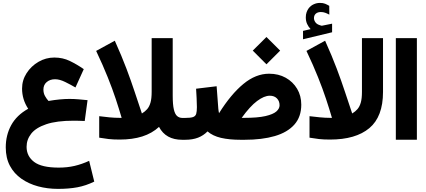

<svg xmlns="http://www.w3.org/2000/svg" viewBox="-20 -937 2857 1287"><path d="M485.8 -350.6Q455.1 -368.7 417.5 -387.2Q379.9 -405.8 349.1 -405.8Q315.4 -405.8 293.2 -387Q271 -368.2 271 -336.9Q271 -312 282 -292.7Q293 -273.4 305.2 -260.3Q344.7 -267.1 380.1 -270.5Q415.5 -273.9 445.3 -273.9Q477.1 -273.9 507.3 -271.2Q537.6 -268.6 566.9 -265.6L547.9 -126Q532.7 -127 509 -127.4Q485.4 -127.9 474.1 -127.9Q359.4 -127.9 289.8 -104.2Q220.2 -80.6 189.2 -41Q158.2 -1.5 158.2 47.4Q158.2 109.9 208.5 148.2Q258.8 186.5 374 186.5Q431.2 186.5 480 175Q528.8 163.6 577.6 141.1L611.8 280.3Q556.2 307.6 498.8 318.4Q441.4 329.1 368.7 329.1Q298.8 329.1 235.8 312.3Q172.9 295.4 123.8 261.2Q74.7 227.1 46.6 174.6Q18.6 122.1 18.6 50.8Q18.6 -30.8 54.9 -97.7Q91.3 -164.6 168.9 -208Q127.9 -270.5 127.9 -343.3Q127.9 -399.4 158.2 -446.5Q188.5 -493.7 237.8 -522.5Q287.1 -551.3 344.2 -551.3Q400.9 -551.3 448.2 -528.3Q495.6 -505.4 541.5 -473.6Z M749.5 -664.1Q796.9 -558.6 827.9 -476.1Q858.9 -393.6 882.6 -321.8Q906.2 -250 931.2 -176.3Q952.1 -189 966.6 -205.6Q981 -222.2 988.8 -249.3Q996.6 -276.4 996.6 -321.3V-681.6H1137.7V-296.4Q1137.7 -235.8 1145.3 -203.6Q1152.8 -171.4 1167.5 -158.9Q1182.1 -146.5 1202.6 -146.5H1220.2V0H1201.2Q1091.3 0 1045.9 -86.4Q999 -43 933.3 -22.2Q867.7 -1.5 782.2 -1.5Q738.3 -1.5 707.5 -5.1Q676.8 -8.8 645 -14.2V-158.2Q677.7 -153.8 713.6 -150.4Q749.5 -147 783.2 -147H795.4Q777.3 -209 755.4 -275.1Q733.4 -341.3 702.1 -419.4Q670.9 -497.6 624.5 -595.7Z M1674.3 -597.7 1766.1 -689 1857.9 -597.7 1766.1 -505.9ZM1448.2 -178.2Q1527.8 -305.2 1611.1 -374Q1694.3 -442.9 1784.2 -442.9Q1846.7 -442.9 1895.3 -415.8Q1943.8 -388.7 1971.7 -341.8Q1999.5 -294.9 1999.5 -235.4Q1999.5 -154.3 1953.4 -102.1Q1907.2 -49.8 1822 -24.9Q1736.8 0 1618.7 0H1593.8Q1516.6 0 1461.2 -12.9Q1405.8 -25.9 1371.1 -56.2Q1343.8 -28.3 1307.4 -14.2Q1271 0 1220.2 0H1200.7L1201.2 -146.5H1220.2Q1257.3 -146.5 1273.9 -152.3Q1290.5 -158.2 1295.2 -174.1Q1299.8 -189.9 1299.8 -218.8Q1299.8 -247.1 1297.9 -280.3Q1295.9 -313.5 1294.4 -342.3L1432.1 -358.9L1443.4 -208Q1444.3 -198.7 1445.6 -191.2Q1446.8 -183.6 1448.2 -178.2ZM1616.7 -147Q1707.5 -147 1759.3 -158.9Q1811 -170.9 1832.5 -189.9Q1854 -209 1854 -231Q1854 -259.3 1836.4 -277.3Q1818.8 -295.4 1788.1 -295.4Q1751 -295.4 1703.4 -260Q1655.8 -224.6 1600.1 -147Z M2062 -741.7Q2047.9 -756.8 2038.8 -776.1Q2029.8 -795.4 2029.8 -820.8Q2029.8 -839.8 2035.2 -855Q2040.5 -870.1 2049.3 -881.8Q2063 -899.4 2083 -908.4Q2103 -917.5 2124 -917.5Q2145.5 -917.5 2159.2 -911.9Q2172.9 -906.2 2187 -897.9L2187.5 -838.9Q2172.9 -846.7 2159.4 -851.6Q2146 -856.4 2130.9 -856.4Q2122.1 -856.4 2112.8 -854Q2103.5 -851.6 2096.2 -844.7Q2084.5 -834 2084.5 -814.5Q2085 -800.3 2094.7 -786.9Q2104.5 -773.4 2127.4 -767.1Q2129.9 -766.1 2132.1 -765.4Q2134.3 -764.6 2136.7 -764.6Q2138.7 -764.6 2140.6 -765.1L2206.1 -778.3V-720.7L2011.2 -673.8V-730ZM2054.7 -158.2Q2087.4 -154.3 2123.8 -150.6Q2160.2 -147 2193.4 -147H2205.1Q2187 -209 2165 -275.1Q2143.1 -341.3 2111.8 -419.4Q2080.6 -497.6 2034.2 -595.7L2159.2 -664.1Q2206.5 -558.6 2237.5 -476.1Q2268.6 -393.6 2292.2 -321.8Q2315.9 -250 2340.8 -176.3Q2361.8 -189 2376.2 -205.6Q2390.6 -222.2 2398.4 -249.3Q2406.2 -276.4 2406.2 -321.3V-681.6H2547.4V-320.8Q2547.4 -154.8 2455.8 -78.1Q2364.3 -1.5 2191.9 -1.5Q2147.9 -1.5 2117.2 -5.1Q2086.4 -8.8 2054.7 -14.2Z M2633.3 -681.6H2774.4V-0.5H2633.3Z"/></svg>

Font: Vazir Black FD-UI
Style: Black-FD-UI
Weight: 900
Designer: Saber Rastikerdar
Foundry: Saber Rastikerdar
Version: Version 30.0.0